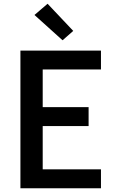

<svg xmlns="http://www.w3.org/2000/svg" viewBox="-20 -1005 640 1025"><path d="M89 0V-735H519V-634H208V-433H453V-332H208V-101H519V0ZM314 -790 164 -925 234 -985 371 -840Z"/></svg>

Font: Iosevka Aile
Style: Bold
Weight: 700
Designer: Belleve Invis
Foundry: Belleve Invis
Version: Version 28.0.1; ttfautohint (v1.8.4)